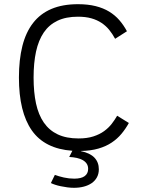

<svg xmlns="http://www.w3.org/2000/svg" viewBox="-20 -710 682 921"><path d="M454.1 102.1Q454.1 124 444.8 140.9Q435.5 157.7 419.4 168.7Q403.3 179.7 381.6 185.3Q359.9 190.9 335 190.9Q319.3 190.9 303 188.7Q286.6 186.5 271.5 183.3Q256.3 180.2 243.9 176Q231.4 171.9 224.1 168L243.2 128.9Q261.2 135.7 286.1 141.4Q311 147 335.9 147Q369.6 147 386.2 134.8Q402.8 122.6 402.8 100.1Q402.8 85.9 396.2 75.7Q389.6 65.4 377.4 58.3Q365.2 51.3 348.6 47.6Q332 43.9 312 43L327.1 13.2Q194.8 3.9 132.8 -84.2Q70.8 -172.4 70.8 -337.9Q70.8 -423.8 87.4 -489.5Q104 -555.2 138.7 -599.9Q173.3 -644.5 226.8 -667.2Q280.3 -689.9 354 -689.9Q401.4 -689.9 438.5 -680.7Q475.6 -671.4 503.7 -654.3Q531.7 -637.2 552.5 -613.3Q573.2 -589.4 588.9 -560.1L532.2 -523.9Q519.5 -547.4 503.9 -566.7Q488.3 -585.9 467 -600.1Q445.8 -614.3 418.2 -622.1Q390.6 -629.9 354 -629.9Q296.4 -629.9 255.9 -610.6Q215.3 -591.3 189.9 -554Q164.6 -516.6 152.8 -462.4Q141.1 -408.2 141.1 -337.9Q141.1 -267.6 152.8 -213.4Q164.6 -159.2 190.4 -121.8Q216.3 -84.5 257.3 -65.2Q298.3 -45.9 356.9 -45.9Q397.9 -45.9 428 -55.7Q458 -65.4 479.5 -81.1Q501 -96.7 515.9 -116Q530.8 -135.3 542 -154.8L598.1 -120.1Q582.5 -91.8 562.5 -67.9Q542.5 -43.9 515.4 -25.9Q488.3 -7.8 452.1 2.7Q416 13.2 368.2 14.2V15.1Q411.6 23.9 432.9 46.1Q454.1 68.4 454.1 102.1Z"/></svg>

Font: Clear Sans Light
Style: Regular
Weight: 300
Foundry: Intel Corporation
Version: Version 1.00